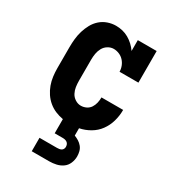

<svg xmlns="http://www.w3.org/2000/svg" viewBox="-181 -630 862 952"><g transform="rotate(30 250.0 -154.0)"><path d="M150 220V143H250Q256 143 262.5 142Q269 141 274.5 138Q280 135 283 129Q286 123 286 117Q286 110 283.5 103.5Q281 97 275.5 93Q270 89 263.5 87.5Q257 86 250 86H204V5Q181 1 159.5 -8Q138 -17 120 -32Q102 -47 89 -66.5Q76 -86 68 -108Q60 -130 57 -153.5Q54 -177 54 -200V-320Q54 -344 56.5 -368Q59 -392 66 -415Q73 -438 84.5 -459Q96 -480 114 -496Q132 -512 155 -520Q178 -528 202 -528Q221 -528 239.5 -523.5Q258 -519 274.5 -509.5Q291 -500 305 -487Q319 -474 330 -458V-520H438V-339H330Q330 -355 324 -370.5Q318 -386 307 -398Q296 -410 280.5 -416.5Q265 -423 249 -423Q232 -423 216.5 -413.5Q201 -404 192.5 -388.5Q184 -373 181 -355.5Q178 -338 178 -320V-200Q178 -182 180.5 -165Q183 -148 191 -132.5Q199 -117 214.5 -107Q230 -97 247 -97Q263 -97 277.5 -104Q292 -111 300.5 -124Q309 -137 312.5 -152.5Q316 -168 316 -183V-184H440V-182Q440 -150 431 -118.5Q422 -87 403 -61Q384 -35 355.5 -18.5Q327 -2 296 4V46Q309 51 321 58.5Q333 66 342 77Q351 88 354.5 102Q358 116 358 130Q358 150 350 169Q342 188 326 199.5Q310 211 290 215.5Q270 220 250 220Z"/></g></svg>

Font: Iosevka Curly Slab Extrabold
Style: Regular
Weight: 800
Monospace: yes
Designer: Belleve Invis
Foundry: Belleve Invis
Version: Version 22.1.2; ttfautohint (v1.8.4)